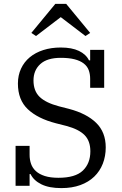

<svg xmlns="http://www.w3.org/2000/svg" viewBox="-20 -954 628 986"><path d="M295 12Q232 12 192.5 -7.5Q153 -27 137 -60H132V0H60V-205H132V-159Q132 -134 139.5 -112.5Q147 -91 164.5 -75Q182 -59 210.5 -50Q239 -41 280 -41Q367 -41 405.5 -78Q444 -115 444 -177Q444 -230 414.5 -260Q385 -290 322 -307L267 -321Q174 -345 123 -393Q72 -441 72 -525Q72 -567 88 -601.5Q104 -636 133 -660Q162 -684 202.5 -697Q243 -710 292 -710Q349 -710 385.5 -692.5Q422 -675 437 -644H443V-698H515V-503H443V-549Q443 -574 435.5 -594Q428 -614 410 -628Q392 -642 363 -649.5Q334 -657 292 -657Q222 -657 187 -625Q152 -593 152 -541Q152 -487 183.5 -456.5Q215 -426 283 -408L334 -395Q425 -371 474 -323Q523 -275 523 -197Q523 -152 508 -113.5Q493 -75 464 -47Q435 -19 392.5 -3.5Q350 12 295 12ZM141 -785 264 -934H320L443 -785L419 -769L292 -866L165 -769Z"/></svg>

Font: IBM Plex Serif
Style: Regular
Weight: 400
Designer: Mike Abbink, Paul van der Laan, Pieter van Rosmalen
Foundry: Bold Monday
Version: Version 2.6